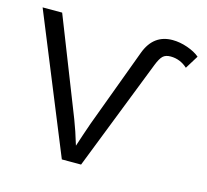

<svg xmlns="http://www.w3.org/2000/svg" viewBox="-101 -815 1005 931"><g transform="rotate(15 401.5 -349.0)"><path d="M381.8 0H285.2L4.4 -688H102.5L293 -203.6Q313 -152.3 334 -82Q344.2 -112.3 354.2 -143.1Q364.3 -173.8 375 -203.6L522 -599.6Q559.1 -698.2 654.8 -698.2Q691.4 -698.2 730 -684.8Q768.6 -671.4 792 -651.4L751 -585Q713.9 -618.7 666 -618.7Q641.1 -618.7 627.7 -606.2Q614.3 -593.8 600.6 -559.1Z"/></g></svg>

Font: Arimo
Style: Regular
Weight: 400
Designer: Steve Matteson
Foundry: Monotype Imaging Inc.
Version: Version 1.33